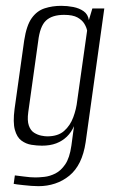

<svg xmlns="http://www.w3.org/2000/svg" viewBox="-20 -522 393 659"><path d="M112 117Q101 117 87.5 116Q74 115 61 113.5Q48 112 39 111Q30 110 27 109L31 80Q42 81 63 84Q84 87 102 87Q114 87 132.5 85Q151 83 170 73.5Q189 64 204 42Q219 20 225 -22L234 -89Q225 -68 209.5 -53Q194 -38 173 -30Q152 -22 124 -22Q107 -22 88 -25Q69 -28 53.5 -39.5Q38 -51 31 -76.5Q24 -102 30 -148L63 -383Q71 -435 89 -460Q107 -485 133.5 -493.5Q160 -502 190 -502Q211 -502 231.5 -498Q252 -494 267 -483.5Q282 -473 285 -453L297 -493H338L274 -34Q268 6 254 34.5Q240 63 218 81Q196 99 169 108Q142 117 112 117ZM142 -54Q179 -54 200 -72.5Q221 -91 231.5 -119.5Q242 -148 245 -176L279 -417Q277 -428 269.5 -440.5Q262 -453 246 -462Q230 -471 200 -471Q159 -471 138 -451.5Q117 -432 111 -380L77 -137Q73 -108 79 -91Q85 -74 97 -66.5Q109 -59 121.5 -56.5Q134 -54 142 -54Z"/></svg>

Font: Alumni Sans Light
Style: Italic
Weight: 300
Italic angle: -8°
Version: Version 1.016